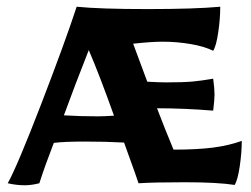

<svg xmlns="http://www.w3.org/2000/svg" viewBox="-20 -547 746 571"><path d="M3 -2Q31 -52 102.5 -237.5Q174 -423 208 -527Q277 -520 419 -520Q559 -520 635 -527Q635 -491 629 -450.5Q623 -410 614 -396Q588 -409 547 -416Q506 -423 464 -423Q430 -423 376 -417L418 -304Q456 -302 474 -302Q525 -302 552.5 -304.5Q580 -307 614 -313Q618 -283 618 -266Q618 -250 614 -218Q527 -225 447 -225Q469 -167 496 -102Q566 -102 613 -108Q660 -114 699 -128Q699 -93 693 -52.5Q687 -12 678 3Q627 -5 529 -5Q439 -5 392 -2L381 -34L349 -123Q295 -126 234 -126Q168 -126 140 -122Q114 -55 97 -2Q73 4 54 4Q29 4 3 -2ZM319 -203Q277 -321 244 -398Q201 -289 170 -204Q218 -201 271 -201Q289 -201 319 -203Z"/></svg>

Font: Mirza
Style: Bold
Weight: 700
Designer: Arabic design by Kourosh Beigpour, Latin design by Eduardo Tunni, engineering by Lasse Fister
Version: Version 1.0010g